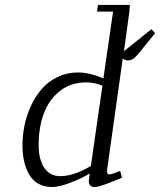

<svg xmlns="http://www.w3.org/2000/svg" viewBox="-20 -749 647 776"><path d="M70.8 -162.1Q70.8 -201.2 78.9 -241.2Q86.9 -281.2 104.7 -320.1Q122.6 -358.9 148.2 -388.9Q173.8 -418.9 212.2 -437.5Q250.5 -456.1 295.9 -456.1Q341.3 -456.1 397.9 -432.1L437 -702.1H372.1L376 -729H504.9L502.9 -702.1L481 -542L591.8 -630.9L606.9 -615.2L543.9 -537.1Q528.3 -518.1 518.6 -511.5Q508.8 -504.9 495.1 -504.9Q490.7 -504.9 486.1 -506.8Q481.4 -508.8 478.5 -510.7L476.1 -512.2L413.1 -64.9Q410.2 -43.9 421.9 -43.9Q430.2 -43.9 465.8 -58.1L473.1 -30.8Q384.8 6.8 363.8 6.8Q338.9 6.8 338.9 -16.1Q338.9 -19.5 340.8 -33.2L342.8 -47.9Q313.5 -29.8 267.1 -11.5Q220.7 6.8 189.9 6.8Q158.2 6.8 134.5 -6.8Q110.8 -20.5 97.2 -44.9Q83.5 -69.3 77.1 -98.4Q70.8 -127.4 70.8 -162.1ZM136.2 -163.1Q136.2 -104.5 158.9 -70.8Q181.6 -37.1 224.1 -37.1Q277.8 -37.1 347.2 -78.1L394 -402.8Q361.8 -416 328.1 -416Q267.1 -416 222.9 -381.8Q178.7 -347.7 157.5 -291.3Q136.2 -234.9 136.2 -163.1Z"/></svg>

Font: Dehuti
Style: Italic
Weight: 400
Version: Version 1.2